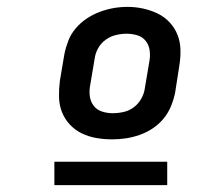

<svg xmlns="http://www.w3.org/2000/svg" viewBox="-20 -722 640 558"><path d="M306 -317Q282 -317 259.5 -321Q237 -325 217.5 -334.5Q198 -344 183 -360Q168 -376 160 -396.5Q152 -417 151.5 -440Q151 -463 154 -487L167 -564Q171 -584 178.5 -603.5Q186 -623 200 -639.5Q214 -656 232 -668Q250 -680 270 -687.5Q290 -695 310 -698.5Q330 -702 351 -702Q374 -702 396.5 -697Q419 -692 438.5 -682.5Q458 -673 473 -657Q488 -641 496 -620.5Q504 -600 504.5 -577Q505 -554 501 -530L489 -453Q485 -433 477 -413.5Q469 -394 455.5 -377.5Q442 -361 424 -349Q406 -337 386 -330Q366 -323 346 -320Q326 -317 306 -317ZM307 -393Q323 -393 339 -396.5Q355 -400 368.5 -410Q382 -420 390.5 -435Q399 -450 401 -466L414 -543Q417 -559 415 -575Q413 -591 403.5 -603Q394 -615 379 -619.5Q364 -624 348 -624Q332 -624 316 -620Q300 -616 286.5 -606Q273 -596 265 -581.5Q257 -567 255 -551L242 -474Q239 -458 241 -442.5Q243 -427 252 -415Q261 -403 276 -398Q291 -393 307 -393ZM466 -184H138V-252H466Z"/></svg>

Font: Iosevka Slab Extended
Style: Bold Italic
Weight: 700
Width: 7
Italic angle: -9°
Monospace: yes
Designer: Belleve Invis
Foundry: Belleve Invis
Version: Version 11.1.0; ttfautohint (v1.8.3)